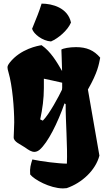

<svg xmlns="http://www.w3.org/2000/svg" viewBox="-20 -841 598 1075"><path d="M56.6 -71.8C56.6 -45.9 96.7 -32.2 120.6 -15.1C139.6 -1.5 156.7 10.3 174.3 9.3C183.1 8.8 191.9 5.4 201.7 -2.4C248 -42.5 302.7 -151.9 341.3 -262.2L347.7 -257.8C346.7 -166 358.9 -20 354.5 75.2C309.1 75.2 209 62.5 161.1 51.8C152.3 81.1 146 98.6 148.9 135.7C170.4 164.1 259.3 213.4 332.5 213.9C339.8 213.9 346.7 213.4 353.5 212.4C439.5 183.1 515.6 111.3 536.6 30.3L472.2 -339.8C528.3 -438 533.2 -480 541 -517.6H540.5L541 -518.1C506.3 -559.1 465.3 -577.1 405.8 -577.1C368.2 -577.1 334 -570.3 323.7 -563.5C323.7 -547.9 326.7 -501 327.6 -443.4C298.3 -493.7 264.6 -551.8 212.9 -587.9C193.8 -585.4 95.2 -567.4 34.7 -490.7C25.4 -478.5 22 -471.7 22 -463.9C22 -457.5 23.4 -450.2 27.3 -437C49.8 -360.4 59.6 -233.4 59.6 -156.2C59.6 -129.9 56.6 -85.4 56.6 -71.8ZM205.1 -172.4C217.8 -231.4 225.6 -288.6 225.6 -348.1V-400.4C256.8 -393.1 289.1 -387.7 328.1 -377.9C328.1 -336.9 328.6 -358.4 327.1 -338.9C311 -304.7 256.3 -201.2 219.7 -165.5ZM265.6 -608.9C306.2 -626.5 358.4 -669.9 377.4 -714.8C359.9 -797.4 272.9 -820.8 212.9 -820.8C197.8 -771.5 187.5 -749 159.7 -679.7C168.5 -649.9 218.3 -611.8 265.6 -608.9Z"/></svg>

Font: Fruktur
Style: Regular
Weight: 400
Designer: Viktoriya Grabowska
Foundry: Viktoriya Grabowska
Version: Version 1.002